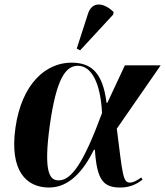

<svg xmlns="http://www.w3.org/2000/svg" viewBox="-20 -828 738 858"><path d="M338 -603 485 -762 488 -774C443 -818 391 -823 373 -766L323 -611ZM199 10C289 10 352 -63 400 -159H404C413 -21 443 10 518 10C566 10 597 -10 617 -25L611 -35C594 -22 575 -12 561 -12C529 -12 528 -47 502 -253L698 -536H538L460 -369H456C439 -507 385 -548 299 -548C185 -548 77 -454 49 -257C22 -65 97 10 199 10ZM242 -22C205 -22 172 -50 203 -271C232 -476 273 -534 328 -534C388 -534 429 -460 436 -323C352 -95 298 -22 242 -22Z"/></svg>

Font: Noto Serif Display
Style: Bold Italic
Weight: 700
Italic angle: -12°
Designer: Monotype Design Team
Foundry: Monotype Imaging Inc.
Version: Version 2.009